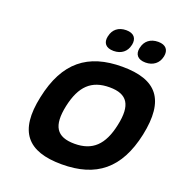

<svg xmlns="http://www.w3.org/2000/svg" viewBox="-157 -1031 1106 1174"><g transform="rotate(20 396.5 -444.0)"><path d="M373 9C150 9 60 -94 111 -332C162 -576 296 -679 519 -679C743 -679 830 -575 779 -332C728 -95 597 9 373 9ZM277 -335C248 -197 286 -136 404 -136C520 -136 585 -197 614 -335C644 -473 605 -534 489 -534C371 -534 307 -473 277 -335ZM371 -822C362 -779 383 -751 434 -751C484 -751 518 -779 527 -822L528 -825C537 -869 515 -897 465 -897C414 -897 381 -869 372 -825ZM578 -822C569 -779 591 -751 642 -751C691 -751 726 -779 735 -822L736 -825C745 -869 723 -897 673 -897C622 -897 588 -869 579 -825Z"/></g></svg>

Font: LT Wave Text Black Italic
Style: Regular
Weight: 900
Designer: Daniel Lyons
Version: Version 2.5 (Glyphs App)